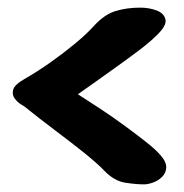

<svg xmlns="http://www.w3.org/2000/svg" viewBox="-20 -483 482 503"><path d="M44 -204Q44 -204 35 -209.5Q26 -215 18.5 -225Q11 -235 14.5 -248Q18 -261 44 -276Q79 -296 113.5 -320.5Q148 -345 177.5 -369.5Q207 -394 225 -414Q253 -445 282.5 -454Q312 -463 347 -463Q371 -463 390.5 -455.5Q410 -448 413.5 -432Q417 -416 391 -391Q372 -372 342 -349.5Q312 -327 280.5 -304.5Q249 -282 223 -263.5Q197 -245 184 -236Q184 -236 202 -224.5Q220 -213 248 -194.5Q276 -176 306 -154Q336 -132 361.5 -112Q387 -92 400 -77Q416 -59 415.5 -44.5Q415 -30 405 -20Q395 -10 381.5 -5Q368 0 357 0Q336 0 307.5 -4.5Q279 -9 253 -36Q236 -54 202.5 -81Q169 -108 127 -139.5Q85 -171 44 -204Z"/></svg>

Font: Nerko One
Style: Regular
Weight: 400
Designer: Nermin Kahrimanovic
Foundry: Nermin Kahrimanovic
Version: Version 1.101